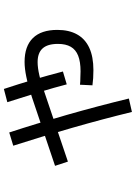

<svg xmlns="http://www.w3.org/2000/svg" viewBox="123 -775 692 978"><g transform="rotate(-90 469.0 -286.0)"><path d="M523.4 -161.1 526.4 -224.6Q535.2 -223.6 543.9 -223.1Q552.7 -222.7 561.5 -222.7Q572.3 -221.7 594.7 -221.7Q643.6 -221.7 674.3 -233.9Q705.1 -246.1 719.7 -271.5Q734.4 -296.9 734.4 -336.9Q734.4 -389.6 711.4 -415Q688.5 -440.4 641.6 -440.4Q613.3 -440.4 574.7 -431.6Q536.1 -422.9 484.4 -404.3L134.8 -286.1L113.3 -351.6L463.9 -469.7Q524.4 -489.3 566.9 -498Q609.4 -506.8 642.6 -506.8Q722.7 -506.8 764.2 -464.4Q805.7 -421.9 805.7 -339.8Q805.7 -280.3 782.7 -239.3Q759.8 -198.2 714.4 -177.2Q668.9 -156.2 600.6 -156.2Q557.6 -156.2 523.4 -161.1ZM215.8 -564.5 283.2 -585Q328.1 -448.2 373 -290.5Q418 -132.8 456.1 24.4L387.7 40Q351.6 -108.4 306.6 -265.1Q261.7 -421.9 215.8 -564.5ZM437.5 -594.7 504.9 -612.3Q554.7 -461.9 593.8 -311.5L528.3 -292Q512.7 -352.5 489.3 -429.7Q465.8 -506.8 437.5 -594.7Z"/></g></svg>

Font: Pretendard JP Variable
Style: Regular
Weight: 400
Designer: Base glyphs from Inter by Rasmus Andersson; Hangul glyphs from Noto Sans CJK(Source Han Sans) by Jang Soo-young and Kang
Foundry: Kil Hyung-jin
Version: Version 1.307;Glyphs 3.2 (3192)